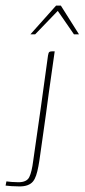

<svg xmlns="http://www.w3.org/2000/svg" viewBox="-41 -583 303 688"><path d="M-18 67Q-13 68 1 69Q15 70 25 70Q55 70 64 51.5Q73 33 78 -7Q92 -101 105 -195.5Q118 -290 131 -384Q132 -389 133 -392.5Q134 -396 137 -397.5Q140 -399 146 -399Q148 -399 150.5 -399Q153 -399 155 -399Q150 -362 144.5 -325Q139 -288 134 -251Q129 -214 124 -176.5Q119 -139 113.5 -102Q108 -65 103 -28Q100 -5 96.5 13.5Q93 32 88.5 45.5Q84 59 77 67.5Q70 76 58 80.5Q46 85 29 85Q14 85 0 84Q-14 83 -21 82Q-20 78 -19.5 74.5Q-19 71 -18 67ZM68 -460 160 -563H177L242 -460H224L166 -544L85 -460Z"/></svg>

Font: Genos Thin
Style: Italic
Weight: 100
Italic angle: -8°
Designer: Robert E. Leuschke
Foundry: Robert E. Leuschke
Version: Version 1.010